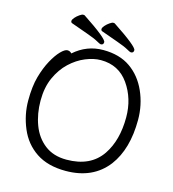

<svg xmlns="http://www.w3.org/2000/svg" viewBox="-128 -986 1001 1109"><g transform="rotate(15 372.5 -431.0)"><path d="M223 -646Q299 -713 397 -713Q495 -713 560 -667.5Q625 -622 660 -543Q695 -464 695 -375Q695 -200 616 -95Q529 18 366 18Q259 18 189.5 -28.5Q120 -75 86.5 -155Q53 -235 53 -319.5Q53 -404 69.5 -462.5Q86 -521 110 -565Q134 -609 158 -633.5Q182 -658 197.5 -658Q213 -658 223 -646ZM354 -46Q498 -46 565 -145Q625 -234 625 -371Q625 -483 565.5 -568Q506 -653 399 -653Q356 -653 307.5 -633Q259 -613 217 -573.5Q175 -534 148.5 -475Q122 -416 122 -337.5Q122 -259 147 -192.5Q172 -126 224 -86Q276 -46 354 -46ZM570 -758Q570 -741 553 -741Q548 -741 528 -752.5Q508 -764 460 -781Q412 -798 362 -816Q355 -819 355 -827.5Q355 -836 366 -848.5Q377 -861 391 -870.5Q405 -880 411.5 -880Q418 -880 420 -879Q570 -780 570 -758ZM390 -758Q390 -741 373 -741Q368 -741 348 -752.5Q328 -764 280 -781Q232 -798 182 -816Q175 -819 175 -827.5Q175 -836 186 -848.5Q197 -861 211 -870.5Q225 -880 231.5 -880Q238 -880 240 -879Q390 -780 390 -758Z"/></g></svg>

Font: LXGW WenKai Lite
Style: Regular
Weight: 400
Designer: LXGW / Fontworks Inc.
Foundry: LXGW / Fontworks Inc.
Version: Version 1.511; March 25, 2025